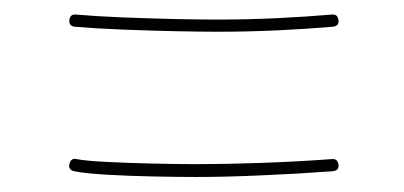

<svg xmlns="http://www.w3.org/2000/svg" viewBox="-20 -431 551 262"><path d="M74.7 -403.8Q75.7 -412.1 84 -411.1Q111.8 -408.7 148.4 -407.2Q185.1 -405.8 219.7 -405Q254.4 -404.3 276.9 -404.3Q317.4 -404.3 357.9 -406.2Q398.4 -408.2 432.6 -411.1Q440.9 -412.1 441.9 -403.3Q442.9 -395.5 434.1 -394.5Q399.9 -391.6 358.9 -389.6Q317.9 -387.7 276.9 -387.7Q254.4 -387.7 219.5 -388.4Q184.6 -389.2 147.5 -390.6Q110.4 -392.1 82 -394.5Q73.7 -395.5 74.7 -403.8ZM74.7 -207Q76.7 -215.8 84.5 -213.9Q97.2 -211.4 126.5 -210Q155.8 -208.5 189.2 -207.8Q222.7 -207 248 -207Q287.1 -207 336.2 -208.7Q385.3 -210.4 432.6 -213.9Q440.9 -214.8 441.9 -206.1Q442.9 -198.2 433.6 -197.3Q385.7 -193.8 336.7 -191.7Q287.6 -189.5 248 -189.5Q222.2 -189.5 188.7 -190.2Q155.3 -190.9 125.7 -192.6Q96.2 -194.3 81.5 -197.3Q72.8 -199.2 74.7 -207Z"/></svg>

Font: Mikhak Thin
Style: Regular
Weight: 100
Designer: Amin Abedi
Version: Version 3.3